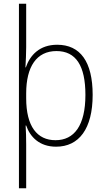

<svg xmlns="http://www.w3.org/2000/svg" viewBox="-20 -873 571 1034"><path d="M479 -362C479 -541 412 -632 288 -632C193 -632 142 -576 119 -510H117C119 -543 121 -589 121 -619V-853H82V141H121V-94C121 -129 120 -167 118 -197H121C142 -136 192 -83 282 -83C405 -83 479 -179 479 -362ZM440 -362C440 -196 379 -118 279 -118C180 -118 121 -192 121 -344V-370C121 -514 177 -598 284 -598C389 -598 440 -519 440 -362Z"/></svg>

Font: Noto Sans Kannada UI SemiCondensed ExtraLight
Style: Regular
Weight: 200
Width: 4
Designer: Jelle Bosma - Monotype Design Team
Foundry: Monotype Imaging Inc.
Version: Version 2.005